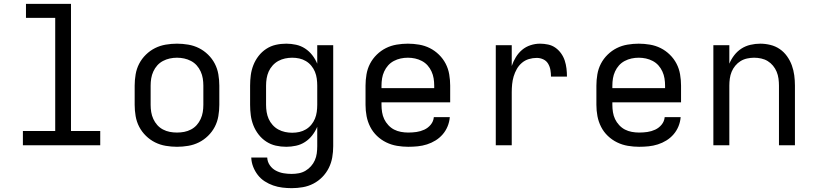

<svg xmlns="http://www.w3.org/2000/svg" viewBox="-20 -755 4240 998"><path d="M99 0V-74H267V-662H115V-735H349V-74H501V0Z M900 8Q871 8 841.5 3Q812 -2 786 -15Q760 -28 738.5 -49Q717 -70 703.5 -96Q690 -122 685 -151.5Q680 -181 680 -210V-310Q680 -339 685 -368.5Q690 -398 703.5 -424Q717 -450 738.5 -471Q760 -492 786 -505Q812 -518 841.5 -523Q871 -528 900 -528Q929 -528 958.5 -523Q988 -518 1014 -505Q1040 -492 1061.5 -471Q1083 -450 1096.5 -424Q1110 -398 1115 -368.5Q1120 -339 1120 -310V-210Q1120 -181 1115 -151.5Q1110 -122 1096.5 -96Q1083 -70 1061.5 -49Q1040 -28 1014 -15Q988 -2 958.5 3Q929 8 900 8ZM900 -66Q919 -66 937.5 -69.5Q956 -73 973 -82Q990 -91 1002.5 -105Q1015 -119 1023 -136.5Q1031 -154 1034 -172.5Q1037 -191 1037 -210V-310Q1037 -329 1034 -347.5Q1031 -366 1023 -383.5Q1015 -401 1002.5 -415Q990 -429 973 -438Q956 -447 937.5 -451Q919 -455 900 -455Q881 -455 862.5 -451Q844 -447 827 -438Q810 -429 797.5 -415Q785 -401 777 -383.5Q769 -366 766 -347.5Q763 -329 763 -310V-210Q763 -191 766 -172.5Q769 -154 777 -136.5Q785 -119 797.5 -105Q810 -91 827 -82Q844 -73 862.5 -69.5Q881 -66 900 -66Z M1496 223Q1472 223 1447.5 220Q1423 217 1400 209Q1377 201 1356 187.5Q1335 174 1320 154.5Q1305 135 1296 112Q1287 89 1286 64H1369Q1370 86 1382.5 104Q1395 122 1414 132Q1433 142 1454 145.5Q1475 149 1496 149Q1515 149 1533.5 145.5Q1552 142 1568 132.5Q1584 123 1596.5 109Q1609 95 1616.5 78Q1624 61 1626.5 42.5Q1629 24 1629 5V-96Q1619 -72 1603 -51.5Q1587 -31 1565.5 -17Q1544 -3 1518.5 2.5Q1493 8 1468 8Q1440 8 1413.5 2Q1387 -4 1364 -19Q1341 -34 1324 -56Q1307 -78 1297 -103.5Q1287 -129 1283.5 -156Q1280 -183 1280 -210V-310Q1280 -337 1283.5 -364Q1287 -391 1297 -416.5Q1307 -442 1324 -464Q1341 -486 1364 -501Q1387 -516 1413.5 -522Q1440 -528 1468 -528Q1493 -528 1518.5 -522.5Q1544 -517 1565.5 -503Q1587 -489 1603 -468.5Q1619 -448 1629 -424V-520H1712V5Q1712 34 1707 63Q1702 92 1689 118Q1676 144 1655.5 165Q1635 186 1609 199.5Q1583 213 1554 218Q1525 223 1496 223ZM1499 -65Q1518 -65 1536 -69Q1554 -73 1570 -82.5Q1586 -92 1598 -106.5Q1610 -121 1617 -138Q1624 -155 1626.5 -173.5Q1629 -192 1629 -210V-310Q1629 -328 1626.5 -346.5Q1624 -365 1617 -382Q1610 -399 1598 -413.5Q1586 -428 1570 -437.5Q1554 -447 1536 -451Q1518 -455 1499 -455Q1480 -455 1461.5 -451Q1443 -447 1426.5 -438Q1410 -429 1397 -414.5Q1384 -400 1376.5 -383Q1369 -366 1366 -347.5Q1363 -329 1363 -310V-210Q1363 -191 1366 -172.5Q1369 -154 1376.5 -137Q1384 -120 1397 -105.5Q1410 -91 1426.5 -82Q1443 -73 1461.5 -69Q1480 -65 1499 -65Z M2102 8Q2073 8 2043.5 3Q2014 -2 1987.5 -15Q1961 -28 1939.5 -48.5Q1918 -69 1904.5 -95.5Q1891 -122 1885.5 -151Q1880 -180 1880 -210V-310Q1880 -339 1885 -368.5Q1890 -398 1903.5 -424Q1917 -450 1938.5 -471Q1960 -492 1986 -505Q2012 -518 2041.5 -523Q2071 -528 2100 -528Q2129 -528 2158.5 -523Q2188 -518 2214 -505Q2240 -492 2261.5 -471Q2283 -450 2296.5 -424Q2310 -398 2315 -368.5Q2320 -339 2320 -310V-223H1963V-210Q1963 -191 1966 -172Q1969 -153 1977 -136Q1985 -119 1998.5 -104.5Q2012 -90 2028.5 -81.5Q2045 -73 2064 -69.5Q2083 -66 2102 -66Q2124 -66 2145 -69Q2166 -72 2185.5 -81Q2205 -90 2219 -107Q2233 -124 2235 -146H2318Q2316 -121 2306.5 -98Q2297 -75 2281 -56.5Q2265 -38 2244 -25Q2223 -12 2199.5 -4.5Q2176 3 2151.5 5.5Q2127 8 2102 8ZM1963 -297H2237V-310Q2237 -329 2234 -347.5Q2231 -366 2223 -383.5Q2215 -401 2202.5 -415Q2190 -429 2173 -438Q2156 -447 2137.5 -451Q2119 -455 2100 -455Q2081 -455 2062.5 -451Q2044 -447 2027 -438Q2010 -429 1997.5 -415Q1985 -401 1977 -383.5Q1969 -366 1966 -347.5Q1963 -329 1963 -310Z M2557 0V-520H2640V-412Q2648 -436 2661.5 -458Q2675 -480 2694 -496Q2713 -512 2737.5 -520Q2762 -528 2787 -528Q2808 -528 2829 -523.5Q2850 -519 2867 -507Q2884 -495 2896.5 -477.5Q2909 -460 2915.5 -440Q2922 -420 2924.5 -399Q2927 -378 2927 -357H2844Q2844 -374 2841 -391.5Q2838 -409 2829 -424Q2820 -439 2804 -446.5Q2788 -454 2770 -454Q2749 -454 2729 -448Q2709 -442 2693 -428.5Q2677 -415 2666.5 -396.5Q2656 -378 2650 -358Q2644 -338 2642 -317Q2640 -296 2640 -276V0Z M3302 8Q3273 8 3243.5 3Q3214 -2 3187.5 -15Q3161 -28 3139.5 -48.5Q3118 -69 3104.5 -95.5Q3091 -122 3085.5 -151Q3080 -180 3080 -210V-310Q3080 -339 3085 -368.5Q3090 -398 3103.5 -424Q3117 -450 3138.5 -471Q3160 -492 3186 -505Q3212 -518 3241.5 -523Q3271 -528 3300 -528Q3329 -528 3358.5 -523Q3388 -518 3414 -505Q3440 -492 3461.5 -471Q3483 -450 3496.5 -424Q3510 -398 3515 -368.5Q3520 -339 3520 -310V-223H3163V-210Q3163 -191 3166 -172Q3169 -153 3177 -136Q3185 -119 3198.5 -104.5Q3212 -90 3228.5 -81.5Q3245 -73 3264 -69.5Q3283 -66 3302 -66Q3324 -66 3345 -69Q3366 -72 3385.5 -81Q3405 -90 3419 -107Q3433 -124 3435 -146H3518Q3516 -121 3506.5 -98Q3497 -75 3481 -56.5Q3465 -38 3444 -25Q3423 -12 3399.5 -4.5Q3376 3 3351.5 5.5Q3327 8 3302 8ZM3163 -297H3437V-310Q3437 -329 3434 -347.5Q3431 -366 3423 -383.5Q3415 -401 3402.5 -415Q3390 -429 3373 -438Q3356 -447 3337.5 -451Q3319 -455 3300 -455Q3281 -455 3262.5 -451Q3244 -447 3227 -438Q3210 -429 3197.5 -415Q3185 -401 3177 -383.5Q3169 -366 3166 -347.5Q3163 -329 3163 -310Z M3688 0V-520H3771V-424Q3781 -448 3797 -468.5Q3813 -489 3834 -502.5Q3855 -516 3880.5 -522Q3906 -528 3932 -528Q3958 -528 3984.5 -521.5Q4011 -515 4033 -500Q4055 -485 4071 -462.5Q4087 -440 4096 -415Q4105 -390 4108.5 -363.5Q4112 -337 4112 -310V0H4029V-310Q4029 -328 4026.5 -346.5Q4024 -365 4017 -382Q4010 -399 3998 -413.5Q3986 -428 3970.5 -437.5Q3955 -447 3936.5 -451Q3918 -455 3900 -455Q3882 -455 3863.5 -451Q3845 -447 3829.5 -437.5Q3814 -428 3802 -413.5Q3790 -399 3783 -382Q3776 -365 3773.5 -346.5Q3771 -328 3771 -310V0Z"/></svg>

Font: Iosevka Fixed Extended
Style: Regular
Weight: 400
Width: 7
Monospace: yes
Designer: Belleve Invis
Foundry: Belleve Invis
Version: Version 24.1.1; ttfautohint (v1.8.4)